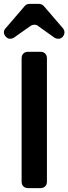

<svg xmlns="http://www.w3.org/2000/svg" viewBox="-44 -966 351 986"><path d="M108 -946H156Q170 -946 181 -935L279 -821Q287 -812 287 -800Q287 -787 278 -777Q269 -767 256.5 -767Q244 -767 235 -773L151 -833Q144 -839 133 -839Q122 -839 113 -833L28 -773Q19 -767 6 -767Q-4 -767 -14 -777.5Q-24 -788 -24 -800Q-24 -812 -15 -821L83 -935Q92 -946 108 -946ZM67 -33V-667Q67 -682 76 -691Q85 -700 100 -700H164Q179 -700 188 -691Q197 -682 197 -667V-33Q197 -18 188 -9Q179 0 164 0H100Q85 0 76 -9Q67 -18 67 -33Z"/></svg>

Font: Tsunagi Gothic Black
Style: Regular
Weight: 900
Designer: Yoshimichi Ohira
Foundry: Positype
Version: Version 1.001